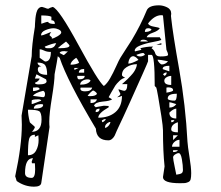

<svg xmlns="http://www.w3.org/2000/svg" viewBox="-20 -689 829 721"><path d="M43 -9Q42 -10 40 -18L37 -27Q62 -143 62 -221Q62 -226 61.5 -238Q61 -250 61 -255L99 -478Q99 -516 111 -588Q111 -590 111.5 -600.5Q112 -611 113 -620.5Q114 -630 116.5 -640.5Q119 -651 124.5 -657Q130 -663 138 -663L148 -660Q157 -656 161 -656L169 -660Q177 -663 178 -663Q201 -656 275 -519.5Q349 -383 370 -366Q382 -375 393.5 -395Q405 -415 416 -439.5Q427 -464 432 -472Q434 -476 454 -506.5Q474 -537 475 -539Q508 -594 531 -650Q539 -669 577 -669Q592 -669 607.5 -661.5Q623 -654 623 -637Q623 -636 622.5 -633.5Q622 -631 622 -629Q622 -628 622.5 -625Q623 -622 623 -620Q629 -563 653 -428Q677 -293 684 -157Q685 -140 691.5 -100Q698 -60 698 -39Q698 -24 696 -16Q694 -8 686.5 -5Q679 -2 674.5 -1.5Q670 -1 656 -1Q592 -1 592 -24L598 -64Q592 -120 592 -200Q592 -213 586 -252.5Q580 -292 574 -325.5Q568 -359 567 -360L561 -366Q561 -483 549 -483H536V-459Q536 -457 515.5 -411Q495 -365 468 -305Q441 -245 425 -212Q423 -209 418.5 -198Q414 -187 411 -180.5Q408 -174 401.5 -168Q395 -162 387 -162Q342 -162 340 -206Q233 -385 204 -472Q203 -472 197 -478Q195 -462 185 -410Q185 -384 175 -323Q165 -262 165 -233Q165 -219 166 -212L135 -2Q133 12 108 12Q73 12 43 -9ZM74 -39Q74 -21 99 -21Q112 -21 112 -53Q112 -58 111.5 -66Q111 -74 111 -76H100L99 -82Q103 -94 104 -95Q74 -95 74 -39ZM630 -98Q630 -91 636 -62.5Q642 -34 642 -33Q657 -35 662 -38.5Q667 -42 667 -51Q667 -68 663 -91Q659 -114 651 -114Q645 -114 637.5 -109Q630 -104 630 -98ZM85 -106Q106 -106 115.5 -123.5Q125 -141 125 -163Q125 -165 124.5 -172.5Q124 -180 124 -181L111 -175V-183Q93 -183 89 -166Q85 -149 85 -106ZM630 -125V-118Q645 -118 648 -125ZM654 -164Q644 -164 635 -156Q626 -148 626 -138H654ZM630 -181V-163L648 -181ZM111 -212Q111 -209 106 -201.5Q101 -194 99 -194Q136 -194 136 -240Q136 -266 127 -271.5Q118 -277 85 -277Q85 -258 92 -230Q92 -229 101 -221.5Q110 -214 111 -212ZM623 -203Q623 -192 648 -192V-230Q623 -222 623 -203ZM391 -231Q374 -224 374 -209Q377 -209 380 -210.5Q383 -212 385.5 -214.5Q388 -217 389.5 -219Q391 -221 393 -225Q395 -229 395 -230ZM376 -242Q372 -242 367 -239.5Q362 -237 362 -235L363 -234Q364 -232 364 -230Q367 -230 372 -234.5Q377 -239 377 -240ZM623 -238V-230Q632 -230 635 -238ZM388 -286Q349 -264 349 -247Q389 -247 413.5 -268Q438 -289 438 -329Q428 -324 419 -324Q421 -324 426.5 -328.5Q432 -333 432 -336Q432 -338 428.5 -344Q425 -350 425 -354Q443 -348 446 -348Q458 -348 458 -373H438Q439 -374 447 -381Q455 -388 459 -392Q463 -396 471 -404.5Q479 -413 483 -419Q487 -425 490.5 -433Q494 -441 494 -448Q473 -448 455.5 -437Q438 -426 438 -407Q438 -403 450 -397Q439 -395 428.5 -385Q418 -375 413 -367.5Q408 -360 398.5 -343Q389 -326 388 -324L401 -316Q394 -310 365.5 -307.5Q337 -305 333 -292L340 -286Q341 -287 347.5 -288Q354 -289 361.5 -290.5Q369 -292 370 -292Q372 -292 379 -291.5Q386 -291 388 -291ZM616 -266Q616 -244 642 -244V-281Q631 -281 616 -266ZM354 -281Q339 -281 339 -270L340 -268Q354 -268 354 -281ZM135 -298Q107 -298 107 -281Q142 -281 142 -295Q142 -298 135 -298ZM616 -305V-285Q633 -285 642 -298Q641 -298 631 -301.5Q621 -305 616 -305ZM124 -316Q99 -316 99 -311V-298Q102 -298 117 -304Q132 -310 135 -311Q133 -316 124 -316ZM320 -316V-302Q340 -302 344 -316ZM611 -316Q619 -311 635 -311Q644 -311 644 -337Q610 -337 610 -320V-318ZM104 -329 142 -324Q149 -324 149 -336Q149 -345 142 -348Q110 -340 104 -329ZM330 -349Q327 -349 319.5 -341.5Q312 -334 309 -329Q310 -329 315 -328H320Q338 -328 344 -336Q344 -341 333 -348ZM605 -360V-341Q630 -345 630 -350Q630 -361 611 -361ZM104 -360V-347Q117 -347 129 -354Q128 -361 118 -361Q117 -361 112 -360.5Q107 -360 104 -360ZM283 -360 282 -358V-356Q282 -346 299 -346Q323 -346 326 -360ZM111 -378Q112 -372 125 -372Q155 -372 155 -384Q155 -385 153 -391L117 -410L111 -394H129Q126 -384 111 -378ZM309 -391Q298 -391 289.5 -385.5Q281 -380 281 -371Q311 -371 320 -386Q318 -391 309 -391ZM597 -386Q597 -370 623 -370V-404Q614 -404 605.5 -399Q597 -394 597 -386ZM270 -404Q270 -391 277 -391Q298 -391 298 -404ZM592 -410 598 -404Q606 -408 606 -417Q598 -417 592 -410ZM122 -429Q122 -408 157 -408Q157 -433 150 -443.5Q143 -454 121 -454Q121 -444 135 -440Q122 -440 122 -429ZM296 -430Q276 -430 276 -416H296ZM591 -431Q591 -429 592 -429L616 -421V-442Q591 -442 591 -431ZM259 -434V-427Q262 -427 268 -430.5Q274 -434 277 -434ZM266 -472Q245 -458 245 -446Q264 -446 277 -453Q273 -465 266 -472ZM572 -465Q572 -460 578 -453.5Q584 -447 588 -447Q601 -447 611 -459Q581 -465 572 -465ZM481 -478Q472 -478 467 -469Q462 -460 462 -450Q474 -450 500 -464Q491 -476 481 -478ZM129 -472Q131 -471 139.5 -464.5Q148 -458 150 -458Q171 -458 171 -494Q156 -494 146 -499Q136 -504 129 -504ZM492 -483Q496 -477 507 -477Q515 -477 524 -483Q524 -485 521.5 -487.5Q519 -490 518 -490Q510 -490 492 -483ZM549 -508Q555 -504 558.5 -498.5Q562 -493 563 -488.5Q564 -484 568.5 -480.5Q573 -477 582 -477Q611 -477 611 -483Q611 -490 605 -502L592 -631L586 -632Q560 -632 536 -601Q539 -592 557.5 -589Q576 -586 580 -583Q574 -573 553.5 -566Q533 -559 531 -549H580L586 -539Q580 -536 553 -531Q526 -526 506 -518Q486 -510 486 -499Q486 -498 486 -498L487 -496L511 -502L507 -508Q531 -514 549 -514H555ZM204 -490 219 -482Q221 -482 235 -496Q234 -496 228 -496L222 -497Q205 -497 204 -490ZM148 -514Q149 -508 158 -508Q167 -508 169.5 -508Q172 -508 177 -510Q182 -512 185 -516Q188 -520 191 -527Q180 -527 148 -514ZM228 -533Q206 -517 197 -508H206Q241 -508 241 -518Q241 -520 228 -533ZM586 -527V-521H567ZM518 -540Q508 -540 507 -533H536Q529 -540 518 -540ZM166 -557Q166 -556 170.5 -552.5Q175 -549 175 -547Q175 -545 174 -544Q181 -544 195.5 -552.5Q210 -561 210 -567Q210 -574 200 -578.5Q190 -583 182 -583Q168 -583 151 -576Q134 -569 134 -556Q141 -556 154.5 -562Q168 -568 173 -569Q172 -569 169 -564Q166 -559 166 -557ZM536 -583Q524 -583 524 -569Q541 -569 549 -577Q547 -583 536 -583ZM135 -631V-600Q137 -600 146 -603.5Q155 -607 161 -607Q162 -599 186 -599Q186 -613 173 -613V-626Q165 -631 135 -631Z"/></svg>

Font: CabinSketch
Style: Regular
Weight: 400
Designer: Pablo Impallari
Foundry: Pablo Impallari. www.impallari.com Igino Marini. www.ikern.com
Version: Version 1.002